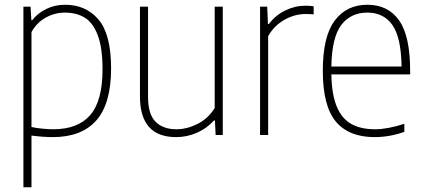

<svg xmlns="http://www.w3.org/2000/svg" viewBox="-20 -568 1788 808"><path d="M78.5 -540H108.5L112 -483H115.5Q138 -512 174.2 -530Q210.5 -548 254 -548Q341.5 -548 394.5 -485.8Q447.5 -423.5 447.5 -280Q447.5 -132 385.5 -61.5Q323.5 9 202.5 9Q162.5 9 112.5 2.5V220H78.5ZM411.5 -276Q411.5 -367.5 391.2 -420.2Q371 -473 336.2 -494Q301.5 -515 253 -515Q211 -515 173 -494.2Q135 -473.5 112.5 -433V-33.5Q130.5 -29.5 156 -26.8Q181.5 -24 204 -24Q308 -24 359.8 -83.8Q411.5 -143.5 411.5 -276Z M569 -162V-540H603V-160.5Q603 -87.5 634.5 -55.8Q666 -24 722.5 -24Q765.5 -24 810 -45.8Q854.5 -67.5 883.5 -113V-540H917.5V0H887.5L884.5 -61H880.5Q849 -26.5 807.5 -8.8Q766 9 721.5 9Q569 9 569 -162Z M1074.5 -540H1104.5L1107.5 -467H1111.5Q1139.5 -504 1180.5 -524Q1221.5 -544 1265.5 -544Q1284 -544 1300 -541.5V-507.5Q1288 -509 1265 -509Q1220.5 -509 1177.2 -484.8Q1134 -460.5 1108.5 -416V0H1074.5Z M1706 -255H1374.5Q1376 -170.5 1397.2 -119.5Q1418.5 -68.5 1458.5 -46.2Q1498.5 -24 1558.5 -24Q1610.5 -24 1681.5 -47V-13Q1618.5 9 1556.5 9Q1448 9 1393.2 -56.5Q1338.5 -122 1338.5 -270Q1338.5 -414.5 1388.5 -481.2Q1438.5 -548 1526 -548Q1613 -548 1659.5 -482.2Q1706 -416.5 1706 -270ZM1374.5 -288H1670Q1668 -411 1631.2 -463Q1594.5 -515 1526 -515Q1456 -515 1416.2 -462.8Q1376.5 -410.5 1374.5 -288Z"/></svg>

Font: Encode Sans Semi Condensed Thin
Style: Regular
Weight: 250
Width: 4
Designer: Multiple Designers
Foundry: Impallari Type
Version: Version 2.000